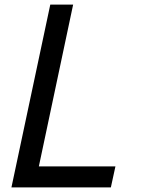

<svg xmlns="http://www.w3.org/2000/svg" viewBox="-20 -820 640 840"><path d="M30 0 200 -800H300L150 -92H485L465 0Z"/></svg>

Font: Victor Mono Thin
Style: Italic
Weight: 100
Italic angle: -12°
Monospace: yes
Designer: Rune Bjørnerås
Version: Version 1.561;gftools[0.9.30]